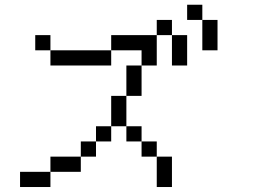

<svg xmlns="http://www.w3.org/2000/svg" viewBox="-20 -832 1040 790"><path d="M812.5 -750H750V-812.5H812.5ZM62.5 -125H187.5V-62.5H62.5ZM125 -687.5H187.5V-625H125ZM187.5 -187.5H312.5V-125H187.5ZM187.5 -625H437.5V-562.5H187.5ZM312.5 -250H375V-187.5H312.5ZM375 -312.5H437.5V-250H375ZM437.5 -437.5H500V-312.5H437.5ZM437.5 -687.5H625V-562.5H562.5V-625H437.5ZM500 -312.5H562.5V-250H500ZM500 -562.5H562.5V-437.5H500ZM562.5 -250H625V-187.5H562.5ZM625 -187.5H687.5V-62.5H625ZM625 -750H687.5V-687.5H625ZM687.5 -687.5H750V-562.5H687.5ZM812.5 -750H875V-625H812.5Z"/></svg>

Font: 寒蝉点阵体 16px
Style: Regular
Weight: 400
Designer: Designed by Warren2060
Foundry: ChillType
Version: Version 1.000